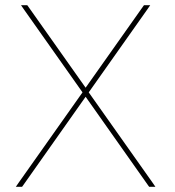

<svg xmlns="http://www.w3.org/2000/svg" viewBox="-20 -730 675 740"><path d="M310 -392 88 -706 85 -710H61L72 -694L298 -374L52 -26L41 -10H65L68 -14L310 -357L552 -14L555 -10H579L568 -26L322 -374L548 -694L559 -710H535L532 -706Z"/></svg>

Font: Nordica Plus
Style: NordicaClassicUltraLight
Weight: 300
Version: Version 1